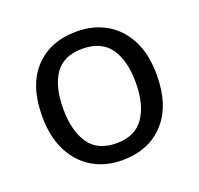

<svg xmlns="http://www.w3.org/2000/svg" viewBox="-102 -658 810 781"><g transform="rotate(-20 302.5 -268.0)"><path d="M551 -269Q551 -136 483.5 -63Q416 10 301 10Q230 10 174.5 -22.5Q119 -55 87 -117.5Q55 -180 55 -269Q55 -402 122 -474Q189 -546 304 -546Q377 -546 432.5 -513.5Q488 -481 519.5 -419.5Q551 -358 551 -269ZM146 -269Q146 -174 183.5 -118.5Q221 -63 303 -63Q384 -63 422 -118.5Q460 -174 460 -269Q460 -364 422 -418Q384 -472 302 -472Q220 -472 183 -418Q146 -364 146 -269Z"/></g></svg>

Font: Noto Sans IKEA
Style: Regular
Weight: 400
Designer: Monotype Design Team
Foundry: Monotype Imaging Inc.
Version: Version 2.001